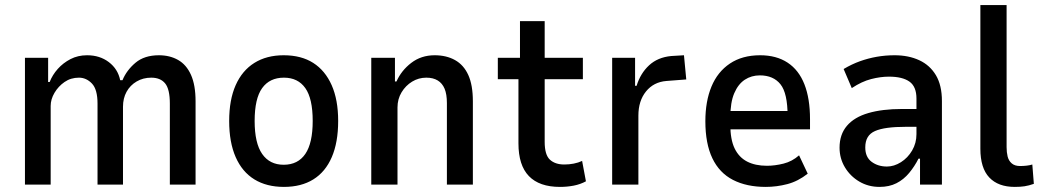

<svg xmlns="http://www.w3.org/2000/svg" viewBox="-20 -725 4093 754"><path d="M78 0V-498H169V-403H175Q186 -431 207 -454.5Q228 -478 257 -493Q286 -508 322 -508Q372 -508 407.5 -481Q443 -454 452 -410H461Q477 -449 512 -478.5Q547 -508 604 -508Q647 -508 679.5 -489.5Q712 -471 730 -431Q748 -391 748 -327V0H647V-318Q647 -375 628.5 -397.5Q610 -420 574 -420Q542 -420 516.5 -405Q491 -390 477 -364.5Q463 -339 463 -306V0H363V-318Q363 -374 341 -397Q319 -420 290 -420Q258 -420 233.5 -403Q209 -386 194 -360.5Q179 -335 179 -309V0Z M1095 9Q1027 9 979 -20.5Q931 -50 905.5 -108Q880 -166 880 -250Q880 -333 905.5 -390.5Q931 -448 979 -478Q1027 -508 1094 -508Q1163 -508 1210 -478Q1257 -448 1282.5 -390.5Q1308 -333 1308 -250Q1308 -166 1283 -108Q1258 -50 1210.5 -20.5Q1163 9 1095 9ZM1094 -78Q1150 -78 1179 -120.5Q1208 -163 1208 -250Q1208 -338 1179 -379Q1150 -420 1095 -420Q1039 -420 1009.5 -379Q980 -338 980 -250Q980 -163 1009.5 -120.5Q1039 -78 1094 -78Z M1438 0V-498H1531V-405H1537Q1556 -448 1595 -478Q1634 -508 1687 -508Q1733 -508 1767 -489Q1801 -470 1819 -430.5Q1837 -391 1837 -327V0H1735V-320Q1735 -355 1726 -376.5Q1717 -398 1699 -409Q1681 -420 1654 -420Q1624 -420 1598.5 -404.5Q1573 -389 1557 -362.5Q1541 -336 1541 -303V0Z M2179 9Q2098 9 2057 -33.5Q2016 -76 2016 -162V-414H1935V-498H2022V-642H2119V-498H2269V-414H2119V-168Q2119 -117 2139.5 -98Q2160 -79 2196 -79Q2215 -79 2233 -82.5Q2251 -86 2266 -93L2281 -13Q2259 -1 2233 4Q2207 9 2179 9Z M2384 0V-498H2474V-388H2480Q2495 -437 2529 -468.5Q2563 -500 2616 -505L2666 -508L2675 -413L2597 -407Q2547 -403 2517 -366Q2487 -329 2487 -271V0Z M2987 9Q2912 9 2858.5 -18.5Q2805 -46 2777.5 -103.5Q2750 -161 2750 -249Q2750 -327 2774 -385Q2798 -443 2846.5 -475.5Q2895 -508 2965 -508Q3029 -508 3073 -479Q3117 -450 3139 -394Q3161 -338 3161 -257V-217H2830V-289H3089L3073 -269Q3073 -359 3045 -394Q3017 -429 2964 -429Q2931 -429 2905 -412Q2879 -395 2863.5 -359Q2848 -323 2848 -263V-236Q2848 -177 2865 -142Q2882 -107 2914 -90.5Q2946 -74 2992 -74Q3023 -74 3057 -82.5Q3091 -91 3118 -115L3152 -43Q3114 -13 3072 -2Q3030 9 2987 9Z M3434 9Q3390 9 3354.5 -12Q3319 -33 3298 -68Q3277 -103 3277 -145Q3277 -197 3306 -231Q3335 -265 3390 -281Q3445 -297 3522 -297H3593V-227H3537Q3496 -227 3466 -223Q3436 -219 3416.5 -210.5Q3397 -202 3387.5 -186Q3378 -170 3378 -146Q3378 -108 3403 -89.5Q3428 -71 3463 -71Q3491 -71 3518 -88Q3545 -105 3562 -134Q3579 -163 3579 -198V-338Q3579 -385 3551.5 -404.5Q3524 -424 3471 -424Q3438 -424 3401 -414.5Q3364 -405 3325 -379L3293 -454Q3325 -473 3357 -484.5Q3389 -496 3423 -502Q3457 -508 3493 -508Q3548 -508 3590 -488.5Q3632 -469 3655.5 -429.5Q3679 -390 3679 -328V0H3593V-102H3587Q3572 -72 3550.5 -46Q3529 -20 3500.5 -5.5Q3472 9 3434 9Z M3965 9Q3900 9 3865 -28Q3830 -65 3830 -141V-705H3933V-147Q3933 -127 3937 -110.5Q3941 -94 3953 -83.5Q3965 -73 3986 -73Q3999 -73 4012 -74.5Q4025 -76 4034 -79L4040 -3Q4020 4 4003.5 6.5Q3987 9 3965 9Z"/></svg>

Font: Nunito Sans 7pt Condensed SemiBold
Style: Regular
Weight: 600
Width: 3
Designer: Vernon Adams
Foundry: Vernon Adams
Version: Version 3.101;gftools[0.9.27]